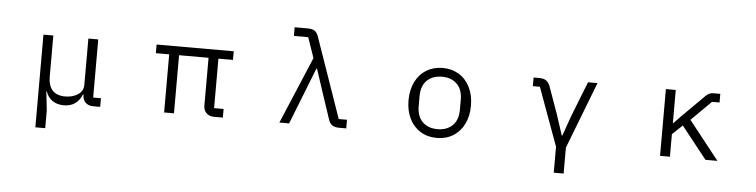

<svg xmlns="http://www.w3.org/2000/svg" viewBox="-53 -1058 6107 1550"><g transform="rotate(5 3000.0 -283.5)"><path d="M265 210V-541H345V-208Q345 -134 380 -96.5Q415 -59 483 -59Q543 -59 586 -87Q629 -115 629 -167V-541H709V-70H772V0H716Q675 0 652 -23.5Q629 -47 629 -88H625Q584 13 478 13Q423 13 385 -13.5Q347 -40 332 -88H328L345 67V210Z M1290 0V-471H1182V-541H1807V-471H1689V-70H1766V0H1696Q1655 0 1632 -23.5Q1609 -47 1609 -83V-471H1370V0Z M2224 0 2453 -542 2396 -707H2280V-777H2388Q2424 -777 2443 -763.5Q2462 -750 2473 -719L2699 -70H2766V0H2709Q2672 0 2652 -14Q2632 -28 2622 -58L2550 -274L2489 -460H2484L2411 -274L2303 0Z M3247 -270Q3247 -355 3279 -419.5Q3311 -484 3368.5 -519Q3426 -554 3500 -554Q3574 -554 3631.5 -519Q3689 -484 3721 -419.5Q3753 -355 3753 -270Q3753 -185 3721 -121Q3689 -57 3632 -22Q3575 13 3500 13Q3425 13 3368 -22Q3311 -57 3279 -121Q3247 -185 3247 -270ZM3667 -232V-309Q3667 -394 3621.5 -438.5Q3576 -483 3500 -483Q3424 -483 3378.5 -438.5Q3333 -394 3333 -309V-232Q3333 -147 3378.5 -102.5Q3424 -58 3500 -58Q3576 -58 3621.5 -102.5Q3667 -147 3667 -232Z M4466 210V0L4294 -471H4237V-541H4284Q4318 -541 4338.5 -527.5Q4359 -514 4371 -482L4449 -264L4504 -95H4509L4569 -264L4678 -541H4755L4546 0V210Z M5309 0V-541H5389V-273H5393L5454 -336L5631 -512Q5647 -528 5661.5 -534.5Q5676 -541 5697 -541H5750V-471H5689L5528 -311L5774 0H5677L5471 -260L5389 -183V0Z"/></g></svg>

Font: IBM Plex Sans JP
Style: Regular
Weight: 400
Designer: Mike Abbink; Paul van der Laan; Pieter van Rosmalen; Wujin Sim; Yejin Wi; Jinhee Kim; Boomi Park; Yona Kim; Kichan Ma
Foundry: Sandoll Inc.
Version: Version 1.000